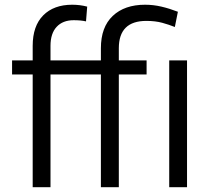

<svg xmlns="http://www.w3.org/2000/svg" viewBox="-20 -780 881 800"><path d="M190.4 0H116.2V-469.7H30.3V-528.3H116.2V-588.9Q116.2 -671.9 160.2 -716.1Q204.1 -760.3 280.8 -760.3Q313.5 -760.3 343.3 -752.4L338.4 -690.9Q317.4 -695.8 287.1 -695.8Q241.7 -695.8 216.1 -668.2Q190.4 -640.6 190.4 -588.9V-528.3H400.4V-579.1Q400.4 -667 449.7 -713.6Q499 -760.3 584.5 -760.3Q619.1 -760.3 652.6 -752.4Q686 -744.6 721.2 -731L708.5 -667.5Q684.6 -677.2 655.8 -685.1Q627 -692.9 589.8 -692.9Q475.1 -692.9 475.1 -579.1V-528.3H590.8V-469.7H475.1V0H400.4V-469.7H190.4ZM759.3 -528.3V0H685.1V-528.3Z"/></svg>

Font: Vazirmatn FD Light
Style: Regular
Weight: 300
Designer: Saber Rastikerdar
Foundry: Saber Rastikerdar
Version: Version 33.003